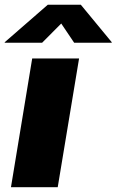

<svg xmlns="http://www.w3.org/2000/svg" viewBox="-42 -784 488 804"><path d="M3.9 0 92.8 -539.1H289.1L199.7 0ZM134.3 -605H-22.5L-22 -607.4L158.2 -764.2H296.4L425.8 -607.4V-605H268.6L214.4 -685.5Z"/></svg>

Font: Inter 18pt Black
Style: Italic
Weight: 900
Italic angle: -9.3988°
Designer: Rasmus Andersson
Foundry: rsms
Version: Version 4.001;git-66647c0bb